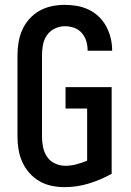

<svg xmlns="http://www.w3.org/2000/svg" viewBox="-20 -763 540 791"><path d="M246 8Q219 8 192.5 2.5Q166 -3 142.5 -16.5Q119 -30 101 -50.5Q83 -71 72 -95.5Q61 -120 56.5 -146.5Q52 -173 52 -200V-535Q52 -562 56.5 -589Q61 -616 72 -640.5Q83 -665 101.5 -685.5Q120 -706 143.5 -719Q167 -732 193.5 -737.5Q220 -743 247 -743Q273 -743 298 -738.5Q323 -734 346 -723Q369 -712 387.5 -694Q406 -676 418 -653.5Q430 -631 436 -606Q442 -581 442 -556Q442 -556 442 -555.5Q442 -555 442 -554H341Q341 -554 341 -554.5Q341 -555 341 -555Q341 -575 335.5 -593.5Q330 -612 317 -627Q304 -642 285.5 -648.5Q267 -655 247 -655Q226 -655 206 -645.5Q186 -636 173.5 -618Q161 -600 157 -578.5Q153 -557 153 -535V-200Q153 -178 157.5 -156.5Q162 -135 174 -117Q186 -99 206.5 -89.5Q227 -80 249 -80Q272 -80 294.5 -86Q317 -92 339 -101V-316H250V-404H440V-47Q395 -22 346 -7Q297 8 246 8Z"/></svg>

Font: Iosevka SS04 Semibold
Style: Regular
Weight: 600
Monospace: yes
Designer: Belleve Invis
Foundry: Belleve Invis
Version: Version 19.0.0; ttfautohint (v1.8.4)